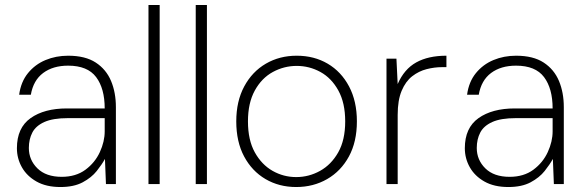

<svg xmlns="http://www.w3.org/2000/svg" viewBox="-20 -740 2347 772"><path d="M223 12Q166 12 127 -10Q88 -32 68 -67.5Q48 -103 48 -144Q48 -226 103 -265Q158 -304 249 -304H401Q401 -384 366.5 -430Q332 -476 254 -476Q193 -476 153.5 -446.5Q114 -417 104 -359H57Q64 -411 92.5 -446Q121 -481 163 -498.5Q205 -516 254 -516Q323 -516 365 -488.5Q407 -461 426.5 -414.5Q446 -368 446 -309V0H406L402 -101Q390 -79 369 -52.5Q348 -26 312.5 -7Q277 12 223 12ZM228 -29Q285 -29 323.5 -57.5Q362 -86 381.5 -128.5Q401 -171 401 -212V-265H253Q193 -265 158.5 -249.5Q124 -234 110 -207Q96 -180 96 -145Q96 -97 130.5 -63Q165 -29 228 -29Z M577 0V-720H622V0Z M767 0V-720H812V0Z M1171 12Q1102 12 1047.5 -20Q993 -52 961.5 -111Q930 -170 930 -252Q930 -333 962 -392.5Q994 -452 1049 -484Q1104 -516 1173 -516Q1243 -516 1297.5 -484Q1352 -452 1383.5 -392.5Q1415 -333 1415 -252Q1415 -170 1383 -111Q1351 -52 1295.5 -20Q1240 12 1171 12ZM1171 -28Q1222 -28 1267 -53Q1312 -78 1340 -127.5Q1368 -177 1368 -252Q1368 -326 1340.5 -376Q1313 -426 1268.5 -450.5Q1224 -475 1173 -475Q1122 -475 1077 -450.5Q1032 -426 1004.5 -376Q977 -326 977 -252Q977 -177 1004.5 -127.5Q1032 -78 1076 -53Q1120 -28 1171 -28Z M1534 0V-504H1574L1579 -402Q1605 -462 1653.5 -489Q1702 -516 1775 -516V-470H1757Q1727 -470 1695.5 -462Q1664 -454 1637.5 -433.5Q1611 -413 1595 -375Q1579 -337 1579 -278V0Z M2024 12Q1967 12 1928 -10Q1889 -32 1869 -67.5Q1849 -103 1849 -144Q1849 -226 1904 -265Q1959 -304 2050 -304H2202Q2202 -384 2167.5 -430Q2133 -476 2055 -476Q1994 -476 1954.5 -446.5Q1915 -417 1905 -359H1858Q1865 -411 1893.5 -446Q1922 -481 1964 -498.5Q2006 -516 2055 -516Q2124 -516 2166 -488.5Q2208 -461 2227.5 -414.5Q2247 -368 2247 -309V0H2207L2203 -101Q2191 -79 2170 -52.5Q2149 -26 2113.5 -7Q2078 12 2024 12ZM2029 -29Q2086 -29 2124.5 -57.5Q2163 -86 2182.5 -128.5Q2202 -171 2202 -212V-265H2054Q1994 -265 1959.5 -249.5Q1925 -234 1911 -207Q1897 -180 1897 -145Q1897 -97 1931.5 -63Q1966 -29 2029 -29Z"/></svg>

Font: DM Sans ExtraLight
Style: Regular
Weight: 200
Designer: Colophon Foundry, Jonny Pinhorn
Foundry: Colophon Foundry
Version: Version 4.004; ttfautohint (v1.8.4.7-5d5b)